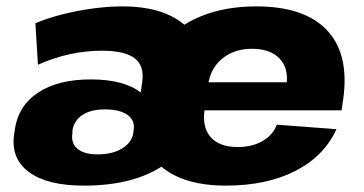

<svg xmlns="http://www.w3.org/2000/svg" viewBox="-20 -571 1141 602"><path d="M243 11Q129 11 71.5 -31Q14 -73 24 -148L26 -162Q36 -238 98.5 -280Q161 -322 265 -322Q317 -322 356.5 -311.5Q396 -301 421 -281L426 -314Q433 -365 402 -388.5Q371 -412 299 -412Q249 -412 198.5 -401Q148 -390 99 -368L91 -498Q128 -514 175.5 -526Q223 -538 272 -544.5Q321 -551 364 -551Q454 -551 514 -522Q574 -493 601 -438Q628 -383 617 -307L607 -243Q590 -120 495.5 -54.5Q401 11 243 11ZM285 -87Q333 -87 363 -105.5Q393 -124 398 -154L399 -163Q404 -193 380 -210.5Q356 -228 308 -228Q265 -228 238.5 -210.5Q212 -193 207 -161V-153Q202 -122 223 -104.5Q244 -87 285 -87ZM688 11Q594 11 531 -19.5Q468 -50 440 -108Q412 -166 424 -246L431 -294Q442 -374 488 -431.5Q534 -489 610 -520Q686 -551 783 -551Q935 -551 1005.5 -476Q1076 -401 1056 -259L1051 -225H584L597 -313H906L875 -280L878 -303Q886 -356 857 -387Q828 -418 770 -418Q714 -418 676.5 -387Q639 -356 632 -302L621 -224Q614 -170 641.5 -140Q669 -110 725 -110Q771 -110 803.5 -129Q836 -148 848 -180L1035 -166Q996 -81 906 -35Q816 11 688 11Z"/></svg>

Font: Pathway Extreme 28pt ExtraBold
Style: Italic
Weight: 800
Italic angle: -8°
Designer: Eduardo Rodriguez Tunni
Foundry: Eduardo Rodriguez Tunni
Version: Version 1.001;gftools[0.9.26]